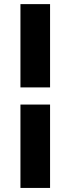

<svg xmlns="http://www.w3.org/2000/svg" viewBox="-20 -820 345 940"><path d="M225.1 -392.1H80.1V-799.8H225.1ZM225.1 100.1H80.1V-308.1H225.1Z"/></svg>

Font: Aclonica
Style: Regular
Weight: 400
Version: Version 1.001